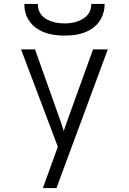

<svg xmlns="http://www.w3.org/2000/svg" viewBox="-20 -762 656 976"><path d="M198 194 274 -16 87 -511H158L287 -148Q291 -136.5 295.2 -123.8Q299.5 -111 304 -96Q308.5 -109.5 313 -122.5Q317.5 -135.5 322 -148L453 -511H528L267 194ZM308 -581Q244 -581 200.8 -599.2Q157.5 -617.5 133.8 -648.5Q110 -679.5 105 -718Q104.5 -724 104.2 -730Q104 -736 104 -742H172Q172 -736 172.8 -730Q173.5 -724 175 -718Q184 -681.5 220.5 -662.2Q257 -643 308 -643Q366 -643 405 -668.5Q444 -694 444 -742H512Q512 -697.5 490.2 -661Q468.5 -624.5 423.2 -602.8Q378 -581 308 -581Z"/></svg>

Font: Overpass Mono Light
Style: Regular
Weight: 300
Monospace: yes
Designer: Delve Withrington, Dave Bailey
Foundry: Delve Fonts LLC
Version: Version 4.000